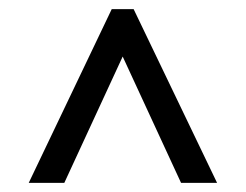

<svg xmlns="http://www.w3.org/2000/svg" viewBox="-20 -733 540 421"><path d="M43 -332H121L249 -609L377 -332H456L273 -713H225Z"/></svg>

Font: Noto Sans Mono ExtraCondensed
Style: Regular
Weight: 400
Width: 2
Designer: Monotype Design Team
Foundry: Monotype Imaging Inc.
Version: Version 2.014